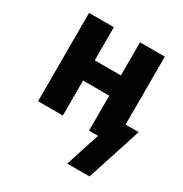

<svg xmlns="http://www.w3.org/2000/svg" viewBox="-167 -649 935 979"><g transform="rotate(30 300.0 -159.5)"><path d="M365 201 430 0H377V-206H223V0H77V-520H223V-325H377V-520H523V-120H600L496 201Z"/></g></svg>

Font: Iosevka SS04 Heavy Extended
Style: Regular
Weight: 900
Width: 7
Monospace: yes
Designer: Belleve Invis
Foundry: Belleve Invis
Version: Version 19.0.0; ttfautohint (v1.8.4)